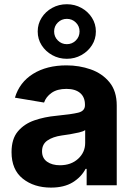

<svg xmlns="http://www.w3.org/2000/svg" viewBox="-20 -854 621 885"><path d="M214.8 10.7Q136.7 10.7 85 -30.5Q33.2 -71.8 33.2 -152.8Q33.2 -213.9 62.5 -248.5Q91.8 -283.2 138.7 -299.3Q185.5 -315.4 239.3 -320.3Q309.6 -327.1 340.6 -334.7Q371.6 -342.3 371.6 -369.1V-371.6Q371.6 -406.2 349.4 -425.3Q327.1 -444.3 286.1 -444.3Q243.7 -444.3 217.8 -426Q191.9 -407.7 183.1 -381.3L48.8 -403.8Q69.8 -474.6 132.6 -513.7Q195.3 -552.7 286.6 -552.7Q345.2 -552.7 398.2 -534.2Q451.2 -515.6 484.6 -474.9Q518.1 -434.1 518.1 -367.7V0H379.4V-75.7H374.5Q354.5 -37.6 314.9 -13.4Q275.4 10.7 214.8 10.7ZM256.3 -92.3Q307.6 -92.3 340.1 -122.1Q372.6 -151.9 372.6 -195.3V-254.4Q363.8 -248 344 -243.4Q324.2 -238.8 302.2 -235.1Q280.3 -231.4 264.2 -229.5Q223.6 -223.6 198.7 -206.5Q173.8 -189.5 173.8 -156.7Q173.8 -125 197 -108.6Q220.2 -92.3 256.3 -92.3ZM288.1 -583Q251 -583 220.5 -600.1Q189.9 -617.2 171.9 -645.5Q153.8 -673.8 153.8 -709Q153.8 -743.7 171.9 -772.2Q189.9 -800.8 220.5 -817.6Q251 -834.5 288.1 -834.5Q324.7 -834.5 355.2 -817.6Q385.7 -800.8 403.8 -772.2Q421.9 -743.7 421.9 -709Q421.9 -673.8 403.8 -645.5Q385.7 -617.2 355.2 -600.1Q324.7 -583 288.1 -583ZM288.1 -650.4Q312.5 -650.4 329.6 -667.5Q346.7 -684.6 346.7 -709Q346.7 -733.4 329.6 -750.2Q312.5 -767.1 288.1 -767.1Q263.7 -767.1 246.6 -750.2Q229.5 -733.4 229.5 -709Q229.5 -684.6 246.6 -667.5Q263.7 -650.4 288.1 -650.4Z"/></svg>

Font: Inter-Bold
Style: Bold
Weight: 700
Designer: Rasmus Andersson
Foundry: rsms
Version: Version 4.000;git-a52131595